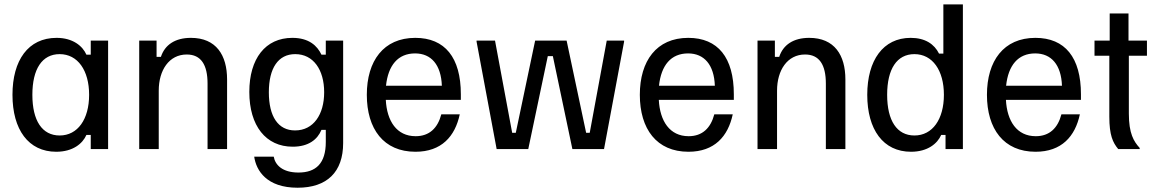

<svg xmlns="http://www.w3.org/2000/svg" viewBox="-20 -687 5332 885"><path d="M239.2 12.5C315.8 12.5 360.8 -25 378.3 -65H398.3V0H478.3V-500H398.3V-435H378.3C360.8 -475 315.8 -512.5 240.8 -512.5C110 -512.5 37.5 -409.2 37.5 -250C37.5 -90 110.8 12.5 239.2 12.5ZM255 -62.5C174.2 -62.5 129.2 -130.8 129.2 -250C129.2 -369.2 174.2 -437.5 255 -437.5C338.3 -437.5 390.8 -362.5 390.8 -250C390.8 -137.5 338.3 -62.5 255 -62.5Z M711.7 0V-269.2C711.7 -363.3 759.2 -435.8 840.8 -435.8C906.7 -435.8 936.7 -388.3 936.7 -301.7V0H1026.7V-320.8C1026.7 -432.5 976.7 -512.5 860 -512.5C787.5 -512.5 740 -480.8 721.7 -425H701.7V-500H621.7V0Z M1351.7 178.3C1487.5 178.3 1561.7 105.8 1561.7 -27.5V-500H1481.7V-435H1461.7C1442.5 -475.8 1404.2 -512.5 1327.5 -512.5C1203.3 -512.5 1129.2 -416.7 1129.2 -263.3C1129.2 -106.7 1205.8 -10.8 1329.2 -10.8C1402.5 -10.8 1443.3 -44.2 1461.7 -88.3H1481.7V-32.5C1481.7 66.7 1435.8 108.3 1355.8 108.3C1281.7 108.3 1248.3 73.3 1241.7 35H1151.7C1160.8 99.2 1209.2 178.3 1351.7 178.3ZM1340 -85.8C1262.5 -85.8 1219.2 -149.2 1219.2 -261.7C1219.2 -373.3 1262.5 -437.5 1340.8 -437.5C1424.2 -437.5 1474.2 -365.8 1474.2 -261.7C1474.2 -159.2 1425 -85.8 1340 -85.8Z M1895 12.5C2015 12.5 2077.5 -58.3 2099.2 -160H2014.2C1997.5 -96.7 1959.2 -59.2 1895.8 -59.2C1808.3 -59.2 1763.3 -129.2 1758.3 -226.7H2104.2V-252.5C2104.2 -421.7 2030.8 -512.5 1894.2 -512.5C1747.5 -512.5 1670.8 -405.8 1670.8 -250C1670.8 -92.5 1748.3 12.5 1895 12.5ZM1759.2 -291.7C1769.2 -385.8 1814.2 -440.8 1893.3 -440.8C1967.5 -440.8 2013.3 -388.3 2016.7 -291.7Z M2415 0 2505 -428.3H2528.3L2618.3 0H2764.2L2856.7 -495V-500H2776.7L2698.3 -75H2681.7L2591.7 -500H2446.7L2357.5 -75H2340.8L2261.7 -500H2176.7V-495L2269.2 0Z M3153.3 12.5C3273.3 12.5 3335.8 -58.3 3357.5 -160H3272.5C3255.8 -96.7 3217.5 -59.2 3154.2 -59.2C3066.7 -59.2 3021.7 -129.2 3016.7 -226.7H3362.5V-252.5C3362.5 -421.7 3289.2 -512.5 3152.5 -512.5C3005.8 -512.5 2929.2 -405.8 2929.2 -250C2929.2 -92.5 3006.7 12.5 3153.3 12.5ZM3017.5 -291.7C3027.5 -385.8 3072.5 -440.8 3151.7 -440.8C3225.8 -440.8 3271.7 -388.3 3275 -291.7Z M3561.7 0V-269.2C3561.7 -363.3 3609.2 -435.8 3690.8 -435.8C3756.7 -435.8 3786.7 -388.3 3786.7 -301.7V0H3876.7V-320.8C3876.7 -432.5 3826.7 -512.5 3710 -512.5C3637.5 -512.5 3590 -480.8 3571.7 -425H3551.7V-500H3471.7V0Z M4179.2 12.5C4255.8 12.5 4300.8 -25 4318.3 -65H4338.3V0H4418.3V-666.7H4328.3V-440H4308.3C4286.7 -483.3 4245 -512.5 4177.5 -512.5C4050.8 -512.5 3977.5 -409.2 3977.5 -250C3977.5 -90 4050.8 12.5 4179.2 12.5ZM4195 -62.5C4114.2 -62.5 4069.2 -130.8 4069.2 -250C4069.2 -369.2 4114.2 -437.5 4195 -437.5C4278.3 -437.5 4330.8 -362.5 4330.8 -250C4330.8 -137.5 4278.3 -62.5 4195 -62.5Z M4753.3 12.5C4873.3 12.5 4935.8 -58.3 4957.5 -160H4872.5C4855.8 -96.7 4817.5 -59.2 4754.2 -59.2C4666.7 -59.2 4621.7 -129.2 4616.7 -226.7H4962.5V-252.5C4962.5 -421.7 4889.2 -512.5 4752.5 -512.5C4605.8 -512.5 4529.2 -405.8 4529.2 -250C4529.2 -92.5 4606.7 12.5 4753.3 12.5ZM4617.5 -291.7C4627.5 -385.8 4672.5 -440.8 4751.7 -440.8C4825.8 -440.8 4871.7 -388.3 4875 -291.7Z M5233.3 0V-5C5205.8 -35 5183.3 -71.7 5183.3 -163.3V-430H5266.7V-500H5181.7V-625H5095V-500H5025V-430H5093.3V-149.2C5093.3 -64.2 5109.2 -30 5134.2 0Z"/></svg>

Font: Familjen Grotesk
Style: Regular
Weight: 400
Designer: Anders Wikstroem, Jonas Baeckman, Matilda Gysing, Kristian Moeller
Foundry: Familjen STHLM AB
Version: Version 2.000